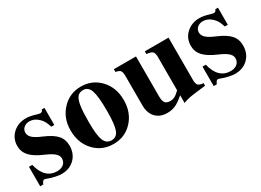

<svg xmlns="http://www.w3.org/2000/svg" viewBox="-24 -917 1881 1384"><g transform="rotate(-30 916.5 -224.5)"><path d="M336.9 -318.8H312Q301.8 -350.6 292 -367.7Q282.2 -384.8 266.1 -399.9Q233.4 -431.2 192.9 -431.2Q164.6 -431.2 146.2 -415Q127.9 -398.9 127.9 -374Q127.9 -349.1 150.1 -329.1Q172.4 -309.1 223.1 -288.1Q295.9 -257.3 326.9 -222.2Q357.9 -187 357.9 -134.8Q357.9 -68.8 315.9 -27.3Q273.9 14.2 207 14.2Q186.5 14.2 154.5 7.3Q122.6 0.5 100.1 -8.8Q85.9 -15.1 78.1 -15.1Q71.3 -15.1 65.9 -9Q60.5 -2.9 53.2 13.2H27.8V-148.9H55.2Q86.9 -19 189.9 -19Q223.1 -19 243.7 -36.4Q264.2 -53.7 264.2 -83Q264.2 -106.4 241.7 -126.5Q219.2 -146.5 168.9 -168Q95.2 -199.2 62.5 -235.1Q29.8 -271 29.8 -319.8Q29.8 -381.8 73.5 -422.4Q117.2 -462.9 183.1 -462.9Q216.8 -462.9 259.8 -449.2Q284.2 -441.9 291 -441.9Q300.8 -441.9 305.9 -446Q311 -450.2 314.9 -460.9H336.9Z M639.6 -462.9Q734.9 -462.9 797.9 -395.3Q860.8 -327.6 860.8 -224.1Q860.8 -121.1 798.3 -53.5Q735.8 14.2 640.6 14.2Q543.9 14.2 481.2 -53.5Q418.5 -121.1 418.5 -226.1Q418.5 -326.7 482.2 -394.8Q545.9 -462.9 639.6 -462.9ZM640.6 -433.1Q609.9 -433.1 593.3 -412.6Q576.7 -392.1 569.6 -344.7Q562.5 -297.4 562.5 -210Q562.5 -102.1 579.8 -59.1Q597.2 -16.1 640.6 -16.1Q683.6 -16.1 700.2 -60.3Q716.8 -104.5 716.8 -217.8Q716.8 -338.9 700.2 -386Q683.6 -433.1 640.6 -433.1Z M1419.4 -42V-20L1358.9 -13.2Q1310.5 -7.8 1285.4 -2.9Q1260.3 2 1229.5 13.2V-50.8Q1186 -13.2 1156 0.5Q1126 14.2 1087.9 14.2Q1026.9 14.2 992.2 -22.5Q957.5 -59.1 957.5 -124V-371.1Q956.5 -401.9 948 -412.6Q939.5 -423.3 909.7 -429.2V-452.1H1093.8V-120.1Q1093.8 -82 1106 -65.9Q1118.2 -49.8 1147.5 -49.8Q1168.9 -49.8 1186.5 -59.1Q1204.1 -68.4 1228.5 -92.8V-371.1Q1228 -403.3 1215.8 -414.8Q1203.6 -426.3 1167.5 -429.2V-452.1H1364.7V-99.1Q1364.7 -67.9 1376.2 -55.7Q1387.7 -43.5 1419.4 -42Z M1781.2 -318.8H1756.3Q1746.1 -350.6 1736.3 -367.7Q1726.6 -384.8 1710.4 -399.9Q1677.7 -431.2 1637.2 -431.2Q1608.9 -431.2 1590.6 -415Q1572.3 -398.9 1572.3 -374Q1572.3 -349.1 1594.5 -329.1Q1616.7 -309.1 1667.5 -288.1Q1740.2 -257.3 1771.2 -222.2Q1802.2 -187 1802.2 -134.8Q1802.2 -68.8 1760.3 -27.3Q1718.3 14.2 1651.4 14.2Q1630.9 14.2 1598.9 7.3Q1566.9 0.5 1544.4 -8.8Q1530.3 -15.1 1522.5 -15.1Q1515.6 -15.1 1510.3 -9Q1504.9 -2.9 1497.6 13.2H1472.2V-148.9H1499.5Q1531.2 -19 1634.3 -19Q1667.5 -19 1688 -36.4Q1708.5 -53.7 1708.5 -83Q1708.5 -106.4 1686 -126.5Q1663.6 -146.5 1613.3 -168Q1539.6 -199.2 1506.8 -235.1Q1474.1 -271 1474.1 -319.8Q1474.1 -381.8 1517.8 -422.4Q1561.5 -462.9 1627.4 -462.9Q1661.1 -462.9 1704.1 -449.2Q1728.5 -441.9 1735.4 -441.9Q1745.1 -441.9 1750.2 -446Q1755.4 -450.2 1759.3 -460.9H1781.2Z"/></g></svg>

Font: Accordance
Style: Bold
Weight: 700
Version: Version 1.2 (build January 31, 2020) Miklal Software Solutio